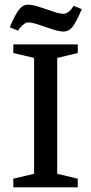

<svg xmlns="http://www.w3.org/2000/svg" viewBox="-20 -802 390 822"><path d="M37 0V-37L126 -58V-554L37 -575V-612H313V-575L225 -554V-58L313 -37V0ZM253 -667Q234 -667 204.5 -676.5Q175 -686 146.5 -696Q118 -706 101 -706Q92 -706 84 -700Q76 -694 69 -686.5Q62 -679 57 -671L22 -685Q38 -726 56.5 -754Q75 -782 100 -782Q119 -782 148 -772.5Q177 -763 206 -753Q235 -743 252 -743Q261 -743 269.5 -748.5Q278 -754 284.5 -762Q291 -770 295 -777L330 -763Q314 -723 296 -695Q278 -667 253 -667Z"/></svg>

Font: Manuale Medium
Style: Regular
Weight: 500
Designer: Eduardo Tunni / Pablo Cosgaya
Foundry: Eduardo Tunni / Pablo Cosgaya
Version: Version 1.002